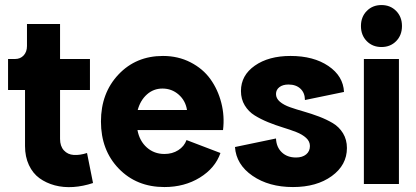

<svg xmlns="http://www.w3.org/2000/svg" viewBox="-20 -736 1664 768"><path d="M352.1 -3.9Q312.5 9.3 273.2 12Q233.9 14.6 199.2 5.4Q164.6 -3.9 137.9 -23.2Q111.3 -42.5 95.7 -75.7Q80.1 -108.9 80.1 -151.9V-376H12.2V-500H40Q61.5 -500 74.7 -514.4Q87.9 -528.8 87.9 -551.8V-640.1H220.2V-500H339.8V-376H220.2V-180.2Q220.2 -151.4 235.6 -134.5Q251 -117.7 275.1 -116.2Q299.3 -114.7 328.1 -124Z M637.7 12.2Q526.4 12.2 455.1 -61.5Q383.8 -135.3 383.8 -250Q383.8 -363.8 453.9 -438Q523.9 -512.2 631.8 -512.2Q692.4 -512.2 741.9 -486.8Q791.5 -461.4 821.5 -419.7Q851.6 -377.9 865.2 -324.7Q878.9 -271.5 872.1 -215.8H529.8Q538.1 -171.9 567.4 -146Q596.7 -120.1 637.7 -120.1Q669.4 -120.1 693.1 -135.3Q716.8 -150.4 726.1 -175.8L861.8 -124Q840.8 -63.5 779.3 -25.6Q717.8 12.2 637.7 12.2ZM530.8 -295.9H728Q722.2 -333.5 694.6 -357.7Q667 -381.8 629.9 -381.8Q594.2 -381.8 567.9 -358.4Q541.5 -335 530.8 -295.9Z M1151.9 12.2Q1055.7 12.2 990.2 -32.7Q924.8 -77.6 919.9 -147.9L1084 -182.1Q1085.4 -147.5 1107.2 -126.7Q1128.9 -106 1164.1 -106Q1189.5 -106 1204.6 -118.4Q1219.7 -130.9 1219.7 -151.9Q1219.7 -170.4 1204.6 -184.3Q1189.5 -198.2 1165 -207.8Q1140.6 -217.3 1111.1 -226.3Q1081.5 -235.4 1052.2 -247.3Q1022.9 -259.3 998.5 -274.4Q974.1 -289.6 959 -314.5Q943.8 -339.4 943.8 -372.1Q943.8 -434.6 999.3 -473.4Q1054.7 -512.2 1142.1 -512.2Q1234.4 -512.2 1293.7 -471.9Q1353 -431.6 1356 -368.2L1199.7 -335.9Q1199.7 -364.3 1181.9 -381.1Q1164.1 -397.9 1133.8 -397.9Q1111.3 -397.9 1097.7 -387.5Q1084 -377 1084 -359.9Q1084 -342.3 1099.6 -329.1Q1115.2 -315.9 1140.4 -307.1Q1165.5 -298.3 1195.6 -289.8Q1225.6 -281.2 1255.9 -269.8Q1286.1 -258.3 1311.3 -243.4Q1336.4 -228.5 1352.1 -202.9Q1367.7 -177.2 1367.7 -144Q1367.7 -75.7 1307.1 -31.7Q1246.6 12.2 1151.9 12.2Z M1435.5 -500H1575.7V0H1435.5ZM1447 -571.5Q1423.8 -595.2 1423.8 -631.8Q1423.8 -668.5 1447 -692.1Q1470.2 -715.8 1505.9 -715.8Q1541.5 -715.8 1564.7 -692.1Q1587.9 -668.5 1587.9 -631.8Q1587.9 -595.2 1564.7 -571.5Q1541.5 -547.9 1505.9 -547.9Q1470.2 -547.9 1447 -571.5Z"/></svg>

Font: Apfel Grotezk
Style: Bold
Weight: 700
Designer: Luigi Gorlero
Foundry: Collletttivo
Version: Version 2.000;FEAKit 1.0